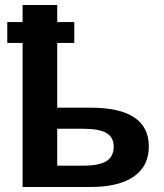

<svg xmlns="http://www.w3.org/2000/svg" viewBox="-20 -745 655 765"><path d="M208 -316H340Q573 -316 573 -161Q573 -83 513 -41.5Q453 0 341 0H70V-574H9V-657H70V-725H208V-657H276V-574H208ZM208 -232V-85H311Q375 -85 404 -103Q433 -121 433 -161Q433 -198 404 -215Q375 -232 312 -232Z"/></svg>

Font: Libra Sans
Style: Bold
Weight: 700
Foundry: Context Ltd
Version: Version 1.000